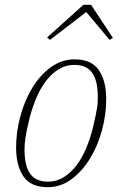

<svg xmlns="http://www.w3.org/2000/svg" viewBox="-20 -767 509 799"><path d="M180 -11Q216 -11 246 -30Q276 -49 299.5 -80.5Q323 -112 340 -153.5Q357 -195 368 -241Q374 -266 377.5 -284Q381 -302 383.5 -316Q386 -330 386.5 -341.5Q387 -353 387 -364Q387 -394 382 -418.5Q377 -443 366 -460.5Q355 -478 336 -487.5Q317 -497 289 -497Q253 -497 223 -478Q193 -459 169.5 -427.5Q146 -396 129 -354.5Q112 -313 101 -267Q89 -217 85.5 -191.5Q82 -166 82 -144Q82 -114 87 -89.5Q92 -65 103 -47.5Q114 -30 133 -20.5Q152 -11 180 -11ZM179 12Q108 12 77.5 -33Q47 -78 47 -153Q47 -219 65 -284.5Q83 -350 115 -402.5Q147 -455 192 -487.5Q237 -520 290 -520Q361 -520 391.5 -475Q422 -430 422 -355Q422 -289 404 -223.5Q386 -158 353.5 -105.5Q321 -53 276.5 -20.5Q232 12 179 12ZM176 -611 327 -747H359L450 -609L436 -601L339 -717L188 -601Z"/></svg>

Font: IBM Plex Serif ExtraLight
Style: Italic
Weight: 200
Italic angle: -14°
Designer: Mike Abbink, Paul van der Laan, Pieter van Rosmalen
Foundry: Bold Monday
Version: Version 2.5